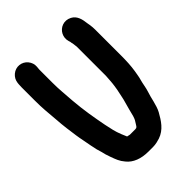

<svg xmlns="http://www.w3.org/2000/svg" viewBox="-255 -826 1133 1133"><g transform="rotate(-45 311.5 -259.0)"><path d="M66.4 -691C51.2 -678.1 42 -661.3 39.6 -641.3L38.5 -630C37.8 -620.2 37.5 -612.2 37.5 -605V-496C37.5 -429 42 -394.4 47.5 -327.1C50.7 -274.6 58.6 -220.3 64.6 -178.3C68.8 -147.3 78.9 -104 83.7 -73.9C89.4 -41.7 94 -26.4 102 -0.6L107.9 23.3C111.5 35.5 115.1 46.3 119.3 57.4C130.2 86.5 137.9 109.9 160.4 136C189.6 173.1 238.9 191.5 299 191.5H337C360 191.5 379.2 185.9 395.8 180.9C452.2 162.1 480.8 114.8 505.9 70.1C526.3 33 533.3 -23.8 546.7 -60.7C553.6 -79.5 559.5 -120.7 564.9 -138.3C571.4 -159.3 573 -178.1 577.3 -199.7C583.7 -238.2 585.5 -281.3 585.5 -323V-536C585.5 -552.7 584.7 -567.6 582.3 -581.2L579.4 -597.8C575.2 -634.5 567.5 -672 532.8 -690.1C491.6 -711.5 449.4 -692.6 432.2 -659.2C423.8 -643 421.2 -623.3 427 -603.5C428.4 -598.6 430.5 -594 430.5 -592C430.5 -586.3 432 -582.5 433.7 -575.7L435.6 -560.5C436.2 -555.4 436.8 -550.8 437.5 -546.1V-302.5C435.4 -276.5 434.6 -247.5 430.7 -224L426.7 -198.5C420.6 -173.5 414.1 -131.7 406.1 -107.8C398.8 -84.5 389.9 -45.9 383 -20.5C376.4 0.6 372.7 6.4 361.6 23.1C352.4 36.9 351.5 43.5 337 43.5H291.9C288.6 42.9 279.9 41 272.7 39.3C267.9 29.2 262.7 16.6 257.6 3.4C243.7 -31.4 238 -59.4 229.3 -101.5C214.2 -180 202 -248.9 194.5 -337.9C190.5 -404 185.5 -435.5 185.5 -496V-605C185.5 -607.6 185.7 -611.2 186.4 -616.7L187.5 -627.9C189.1 -647.9 183 -666.4 170.1 -682C145.1 -712.3 99 -718.6 66.4 -691Z"/></g></svg>

Font: Smoothie
Style: SeBd
Weight: 600
Foundry: Cannot Into Space Fonts
Version: Version 0.8